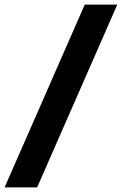

<svg xmlns="http://www.w3.org/2000/svg" viewBox="-41 -763 532 838"><path d="M-21 55 329 -743H471L121 55Z"/></svg>

Font: Saira Expanded
Style: Bold
Weight: 700
Width: 7
Designer: Hector Gatti with collaboration of the Omnibus-Type team
Foundry: Omnibus-Type
Version: Version 1.100; ttfautohint (v1.8.3)